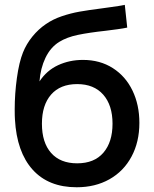

<svg xmlns="http://www.w3.org/2000/svg" viewBox="-20 -755 634 790"><path d="M41.5 -263.5Q40.5 -276.5 40.5 -305Q40.5 -369 49.5 -434Q58.5 -499 74.5 -539Q88.5 -574 113.2 -604.5Q138 -635 169 -656Q198 -676 234.2 -688.2Q270.5 -700.5 307 -707Q343.5 -713.5 398.5 -720.5Q407.5 -722 438 -726Q468.5 -730 493.5 -735L503.5 -641.5Q487.5 -638 463.8 -634.8Q440 -631.5 415.5 -628.5Q346.5 -621 300.8 -611.5Q255 -602 223.5 -582.5Q187.5 -560 167 -517Q146.5 -474 142.5 -420Q172 -465 219 -486.8Q266 -508.5 321 -508.5Q391.5 -508.5 444.2 -474.8Q497 -441 525.2 -382.2Q553.5 -323.5 553.5 -249.5Q553.5 -171 521.2 -110.8Q489 -50.5 430.5 -17.5Q372 15.5 295.5 15.5Q179.5 15.5 114.2 -57Q49 -129.5 41.5 -263.5ZM443 -246Q443 -322 404.8 -365.5Q366.5 -409 297.5 -409Q228 -409 190.2 -365.8Q152.5 -322.5 152.5 -246Q152.5 -168.5 190.2 -125.8Q228 -83 297.5 -83Q368 -83 405.5 -126.8Q443 -170.5 443 -246Z"/></svg>

Font: Manrope KiralyPet SmBd KiralyPet
Style: Regular
Weight: 600
Designer: Mikhail Sharanda
Foundry: Mikhail Sharanda
Version: Version 4.502